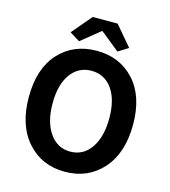

<svg xmlns="http://www.w3.org/2000/svg" viewBox="-136 -1056 1042 1178"><g transform="rotate(15 385.0 -467.0)"><path d="M385 14Q238 14 146 -89.5Q54 -193 54 -373Q54 -554 146 -654Q238 -754 385 -754Q532 -754 624 -653.5Q716 -553 716 -373Q716 -193 624 -89.5Q532 14 385 14ZM385 -114Q468 -114 516.5 -184.5Q565 -255 565 -373Q565 -492 516.5 -559.5Q468 -627 385 -627Q303 -627 254 -559.5Q205 -492 205 -373Q205 -255 254 -184.5Q303 -114 385 -114ZM199 -822 306 -948H464L571 -822L507 -782L387 -879H383L263 -782Z"/></g></svg>

Font: Source Han Sans CN Bold
Style: Bold
Weight: 700
Designer: Ryoko NISHIZUKA 西塚涼子 (kana & ideographs); Paul D. Hunt (Latin, Greek & Cyrillic); Wenlong ZHANG 张文龙 (bopomofo); Sandoll 
Foundry: Adobe Systems Incorporated
Version: Version 1.00;May 30, 2023;FontCreator 11.5.0.2422 32-bit